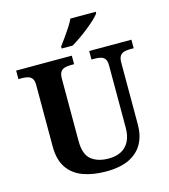

<svg xmlns="http://www.w3.org/2000/svg" viewBox="-134 -1036 1014 1151"><g transform="rotate(-15 373.5 -460.5)"><path d="M381.7 10Q300.4 10 239 -12.8Q177.5 -35.6 143.8 -85.9Q110 -136.2 110 -217.7V-599.9Q110 -627 100.2 -639.8Q90.5 -652.6 74.3 -656.8Q58.1 -661 38.4 -661H16.2V-714H361.7V-661H339.4Q320.3 -661 303.9 -656.6Q287.5 -652.1 278 -638.6Q268.4 -625 268.4 -595.9V-210Q268.4 -125.9 308.8 -93.5Q349.1 -61 417.4 -61Q462.1 -61 494.5 -77.8Q526.8 -94.6 544.5 -128.7Q562.2 -162.7 562.2 -213.5V-599.9Q562.2 -627 552.8 -639.8Q543.3 -652.6 527.4 -656.8Q511.5 -661 491.8 -661H469.6V-714H731.6V-661H708.7Q689 -661 672.7 -656.6Q656.3 -652.1 646.7 -638.6Q637.2 -625 637.2 -595.9V-211.5Q637.2 -145 610 -95.2Q582.9 -45.5 526.7 -17.7Q470.4 10 381.7 10ZM314.1 -784Q329.1 -803 347.4 -829Q365.7 -855 383.4 -882Q401 -909 411 -931H568.4V-921Q559.4 -908 538.2 -888Q517 -868 489.6 -846Q462.2 -824 434 -804.5Q405.7 -785 382.3 -771H314.1Z"/></g></svg>

Font: Noto Serif Telugu
Style: Regular
Weight: 400
Designer: Jelle Bosma - Monotype Design Team
Foundry: Monotype Imaging Inc.
Version: Version 2.003